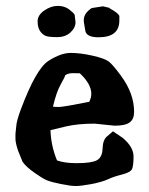

<svg xmlns="http://www.w3.org/2000/svg" viewBox="-20 -619 504 648"><path d="M313 -493.2H312Q270 -493.2 267.6 -517.1L263.2 -543.5Q262.7 -547.4 262.7 -550.8Q262.7 -574.2 289.6 -591.8L327.6 -597.7L350.1 -592.3V-590.8Q378.9 -575.2 381.8 -566.4H382.8V-549.8Q382.8 -493.2 313 -493.2ZM234.9 -544.4Q234.9 -524.9 217.5 -509.3Q200.2 -493.7 173.1 -493.7Q146 -493.7 135 -497.6Q124 -501.5 115.5 -513.7Q106.9 -525.9 106.9 -546.9Q106.9 -567.9 129.4 -583.5Q151.9 -599.1 174.6 -599.1Q197.3 -599.1 212.4 -587.9Q227.5 -576.7 231.9 -569.3ZM200.2 -365.2Q199.2 -359.4 184.8 -334Q170.4 -308.6 158.7 -258.8Q169.4 -257.8 178.2 -257.8Q187 -257.8 223.9 -264.6Q260.7 -271.5 281.2 -275.4Q288.1 -289.1 288.1 -302.7Q288.1 -335.4 249.5 -371.6Q241.7 -372.1 226.6 -372.1Q210.4 -372.1 200.2 -365.2ZM233.4 -68.4H241.2Q288.6 -68.4 306.9 -78.1Q325.2 -87.9 326.2 -117.7Q327.1 -147.5 341.8 -159.2L361.3 -175.8L394 -153.8L394.5 -153.3Q430.7 -123 430.7 -90.8Q430.7 -58.6 425.3 -47.9Q419.9 -37.1 391.1 -29.8Q362.3 -22.5 343.8 -13.7Q325.2 -4.9 289.3 2Q253.4 8.8 235.8 8.8Q218.3 8.8 184.8 2Q151.4 -4.9 137.2 -11Q123 -17.1 95.7 -36.4Q68.4 -55.7 56.2 -72.8L41 -110.4Q32.2 -136.7 32.2 -150.4V-167.5L34.7 -191.4Q35.2 -209.5 50.8 -251Q101.6 -386.7 143.6 -413.6Q185.5 -440.4 218.3 -440.4Q251 -440.4 292 -431.2Q333 -421.9 346.7 -411.6Q360.4 -401.4 388.7 -362.8Q432.6 -303.2 432.6 -241.2Q432.6 -217.3 418 -206.1Q403.3 -194.8 367.2 -194.8H366.7L299.3 -201.7Q242.2 -201.7 201.7 -192.1Q161.1 -182.6 150.4 -179.7Q151.9 -127.4 172.4 -77.6Q196.8 -68.8 233.4 -68.4Z"/></svg>

Font: Drukaatie burti
Style: Demi
Weight: 600
Version: Version 0.14